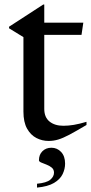

<svg xmlns="http://www.w3.org/2000/svg" viewBox="-20 -612 402 848"><path d="M175.5 -131Q175.5 -94 198.8 -75.2Q222 -56.5 260 -56.5Q282 -56.5 306 -60.5Q330 -64.5 362 -74V-60Q315.5 -32.5 286.8 -17.2Q258 -2 237.5 4.2Q217 10.5 194.5 10.5Q166 10.5 140.8 -2.5Q115.5 -15.5 99.5 -44Q83.5 -72.5 83.5 -119V-448L20 -487V-494L171 -592H175.5V-512H348L340 -458H175.5ZM143.5 199.5Q185.5 195.5 202 181.8Q218.5 168 218.5 150.5Q218.5 136.5 208.5 128.2Q198.5 120 185.2 115Q172 110 162 105.8Q152 101.5 152 96Q152 71 167.5 55.8Q183 40.5 207 40.5Q232.5 40.5 250 59.2Q267.5 78 267.5 110.5Q267.5 134.5 256.5 157.2Q245.5 180 218.5 196Q191.5 212 143.5 216.5Z"/></svg>

Font: Newsreader Display
Style: Regular
Weight: 400
Designer: Hugues Gentile
Foundry: Production Type
Version: Version 1.001